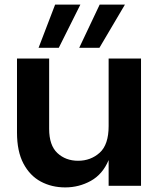

<svg xmlns="http://www.w3.org/2000/svg" viewBox="-20 -809 698 836"><path d="M54 0ZM54 0ZM264 7Q205 7 157.5 -18.5Q110 -44 82 -97Q54 -150 54 -232V-554H194V-248Q194 -176 230 -142.5Q266 -109 320 -109Q375 -109 414 -144Q453 -179 453 -260V-554H594V0H453V-112Q427 -50 375.5 -21.5Q324 7 264 7ZM236 -601H148L220 -789H330ZM413 -601H325L414 -789H524Z"/></svg>

Font: Ulagadi Sans SemiBold
Style: Regular
Weight: 600
Designer: Ninad Kale (Devanagari), Jonny Pinhorn (Latin)
Foundry: Indian Type Foundry
Version: Version 3.01;March 29, 2020;FontCreator 12.0.0.2522 64-bit; 